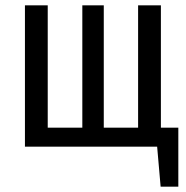

<svg xmlns="http://www.w3.org/2000/svg" viewBox="-20 -547 695 716"><path d="M645 -71V149H579L566 0H73V-527H158V-71H287V-527H367V-71H495V-527H580V-71Z"/></svg>

Font: Fira Sans Compressed
Style: Regular
Weight: 400
Width: 1
Designer: bBox Type GmbH & Carrois Corporate GbR & Edenspiekermann AG
Foundry: bBox Type GmbH & Carrois Corporate GbR & Edenspiekermann AG
Version: Version 4.301